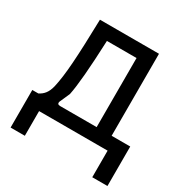

<svg xmlns="http://www.w3.org/2000/svg" viewBox="-152 -618 837 876"><g transform="rotate(30 267.0 -180.0)"><path d="M18 130H93V0H454V140H534V-68H436V-500H125C120 -300 114 -204 98 -134C89 -97 73 -80 50 -68H18ZM164 -68C153 -68 148 -74 153 -86L176 -138C187 -191 195 -285 201 -432H357V-68Z"/></g></svg>

Font: Finlandica
Style: Regular
Weight: 400
Designer: Niklas Ekholm, Juho Hiilivirta, Jaakko Suomalainen
Foundry: Helsinki Type Studio
Version: Version 2.000;Glyphs 3.2 (3202)